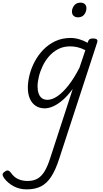

<svg xmlns="http://www.w3.org/2000/svg" viewBox="-166 -808 784 1462"><path d="M37 634Q-18 634 -62.5 610Q-107 586 -135 548Q-146 532 -146 520.5Q-146 509 -128 498Q-115 488 -104.5 490.5Q-94 493 -84 506Q-60 541 -28 555.5Q4 570 44 570Q89 570 120 552Q151 534 174 495.5Q197 457 217 394L388 -131Q349 -78 311 -45.5Q273 -13 238.5 2Q204 17 174 17Q135 17 106 -2Q77 -21 61.5 -56.5Q46 -92 46 -141Q46 -186 59 -237.5Q72 -289 98 -338.5Q124 -388 163.5 -429Q203 -470 255 -494.5Q307 -519 372 -519Q404 -519 438 -509Q472 -499 501 -482L504 -491Q509 -505 517 -510Q525 -515 541 -515Q566 -515 572.5 -506.5Q579 -498 573 -482L286 397Q258 485 224.5 536.5Q191 588 146.5 611Q102 634 37 634ZM196 -48Q231 -48 271.5 -75.5Q312 -103 355 -157.5Q398 -212 439 -292L484 -426Q450 -443 422 -449Q394 -455 368 -455Q318 -455 278 -434.5Q238 -414 208.5 -380.5Q179 -347 159.5 -306.5Q140 -266 130 -225Q120 -184 120 -149Q120 -119 128.5 -95.5Q137 -72 153.5 -60Q170 -48 196 -48ZM427 -676Q408 -676 395 -687Q382 -698 382 -720Q382 -745 399 -766.5Q416 -788 447 -788Q466 -788 479 -777.5Q492 -767 492 -745Q492 -720 476 -698Q460 -676 427 -676Z"/></svg>

Font: Playwrite CU Light
Style: Regular
Weight: 300
Designer: Veronika Burian, José Scaglione
Foundry: TypeTogether
Version: Version 1.002